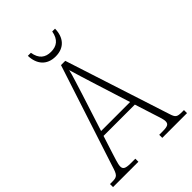

<svg xmlns="http://www.w3.org/2000/svg" viewBox="-255 -1001 1114 1114"><g transform="rotate(-45 301.5 -444.0)"><path d="M299 -771C371 -771 409 -818 410 -888H387C377 -831 345 -809 299 -809C252 -809 221 -832 212 -888H187C189 -818 227 -771 299 -771ZM-2 0H206V-25H168C122 -25 112 -35 112 -56C112 -75 128 -119 134 -140L169 -249H426L463 -133C469 -113 484 -73 484 -56C484 -34 475 -25 430 -25H402V0H605V-25H590C549 -25 541 -30 529 -69L320 -714H285L81 -89C64 -33 57 -25 16 -25H-2ZM179 -279 252 -506C267 -557 291 -625 298 -660C310 -620 329 -556 349 -494L417 -279Z"/></g></svg>

Font: Noto Serif Thai SemiCondensed ExtraLight
Style: Regular
Weight: 200
Width: 4
Designer: Monotype Design Team
Foundry: Monotype Imaging Inc.
Version: Version 2.002